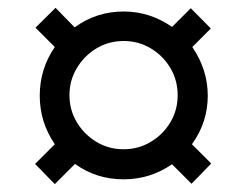

<svg xmlns="http://www.w3.org/2000/svg" viewBox="-20 -576 596 486"><path d="M80.6 -334Q80.6 -401.4 118.7 -457L69.8 -505.9L120.6 -556.2L168.9 -506.8Q224.1 -546.9 293 -546.9Q359.4 -546.9 415.5 -507.8L462.9 -555.2L513.7 -503.9L466.8 -457Q505.9 -399.4 505.9 -334Q505.9 -266.1 465.8 -210.9L514.6 -162.1L464.8 -110.8L415.5 -160.2Q359.9 -122.1 293 -122.1Q223.6 -122.1 169.9 -161.1L118.7 -109.9L68.8 -161.1L118.7 -210.9Q80.6 -266.6 80.6 -334ZM155.8 -335Q155.8 -297.9 174.3 -266.8Q192.9 -235.8 223.9 -217Q254.9 -198.2 293 -198.2Q330.1 -198.2 361.1 -216.6Q392.1 -234.9 410.9 -265.9Q429.7 -296.9 429.7 -335Q429.7 -373 411.1 -404.1Q392.6 -435.1 361.6 -453.6Q330.6 -472.2 293 -472.2Q254.9 -472.2 223.9 -453.4Q192.9 -434.6 174.3 -403.3Q155.8 -372.1 155.8 -335Z"/></svg>

Font: Arimo
Style: Italic
Weight: 400
Italic angle: -12°
Designer: Steve Matteson
Foundry: Monotype Imaging Inc.
Version: Version 1.33